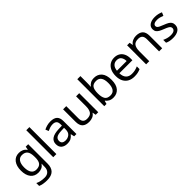

<svg xmlns="http://www.w3.org/2000/svg" viewBox="252 -2172 3824 3824"><g transform="rotate(-45 2164.0 -260.0)"><path d="M275 -546Q328 -546 370.5 -526Q413 -506 443 -465H448L460 -536H530V9Q530 124 471.5 182Q413 240 290 240Q232 240 183.5 231.5Q135 223 97 206V125Q176 167 295 167Q364 167 403.5 126.5Q443 86 443 16V-5Q443 -17 444 -39.5Q445 -62 446 -71H442Q414 -30 372.5 -10Q331 10 276 10Q172 10 113.5 -63Q55 -136 55 -267Q55 -395 113.5 -470.5Q172 -546 275 -546ZM287 -472Q220 -472 183 -418.5Q146 -365 146 -266Q146 -167 182.5 -114.5Q219 -62 289 -62Q370 -62 407 -105.5Q444 -149 444 -246V-267Q444 -377 406 -424.5Q368 -472 287 -472Z M788 0H700V-760H788Z M1161 -545Q1259 -545 1306 -502Q1353 -459 1353 -365V0H1289L1272 -76H1268Q1233 -32 1194.5 -11Q1156 10 1088 10Q1015 10 967 -28.5Q919 -67 919 -149Q919 -229 982 -272.5Q1045 -316 1176 -320L1267 -323V-355Q1267 -422 1238 -448Q1209 -474 1156 -474Q1114 -474 1076 -461.5Q1038 -449 1005 -433L978 -499Q1013 -518 1061 -531.5Q1109 -545 1161 -545ZM1187 -259Q1087 -255 1048.5 -227Q1010 -199 1010 -148Q1010 -103 1037.5 -82Q1065 -61 1108 -61Q1176 -61 1221 -98.5Q1266 -136 1266 -214V-262Z M1967 -536V0H1895L1882 -71H1878Q1852 -29 1806 -9.5Q1760 10 1708 10Q1611 10 1562 -36.5Q1513 -83 1513 -185V-536H1602V-191Q1602 -127 1631 -95Q1660 -63 1721 -63Q1810 -63 1844.5 -113Q1879 -163 1879 -257V-536Z M2225 -575Q2225 -541 2223.5 -511.5Q2222 -482 2220 -465H2225Q2248 -499 2288 -522Q2328 -545 2391 -545Q2491 -545 2551.5 -475.5Q2612 -406 2612 -268Q2612 -130 2551 -60Q2490 10 2391 10Q2328 10 2288 -13Q2248 -36 2225 -68H2218L2200 0H2137V-760H2225ZM2376 -472Q2291 -472 2258 -423Q2225 -374 2225 -271V-267Q2225 -168 2257.5 -115.5Q2290 -63 2378 -63Q2450 -63 2485.5 -116Q2521 -169 2521 -269Q2521 -370 2485.5 -421Q2450 -472 2376 -472Z M2959 -546Q3028 -546 3077.5 -516Q3127 -486 3153.5 -431.5Q3180 -377 3180 -304V-251H2813Q2815 -160 2859.5 -112.5Q2904 -65 2984 -65Q3035 -65 3074.5 -74.5Q3114 -84 3156 -102V-25Q3115 -7 3075 1.5Q3035 10 2980 10Q2904 10 2845.5 -21Q2787 -52 2754.5 -113.5Q2722 -175 2722 -264Q2722 -352 2751.5 -415Q2781 -478 2834.5 -512Q2888 -546 2959 -546ZM2958 -474Q2895 -474 2858.5 -433.5Q2822 -393 2815 -321H3088Q3087 -389 3056 -431.5Q3025 -474 2958 -474Z M3574 -546Q3670 -546 3719 -499.5Q3768 -453 3768 -349V0H3681V-343Q3681 -408 3652 -440Q3623 -472 3561 -472Q3472 -472 3438 -422Q3404 -372 3404 -278V0H3316V-536H3387L3400 -463H3405Q3431 -505 3477 -525.5Q3523 -546 3574 -546Z M4283 -148Q4283 -70 4225 -30Q4167 10 4069 10Q4013 10 3972.5 1Q3932 -8 3901 -24V-104Q3933 -88 3978.5 -74.5Q4024 -61 4071 -61Q4138 -61 4168 -82.5Q4198 -104 4198 -140Q4198 -160 4187 -176Q4176 -192 4147.5 -208Q4119 -224 4066 -244Q4014 -264 3977 -284Q3940 -304 3920 -332Q3900 -360 3900 -404Q3900 -472 3955.5 -509Q4011 -546 4101 -546Q4150 -546 4192.5 -536.5Q4235 -527 4272 -510L4242 -440Q4208 -454 4171 -464Q4134 -474 4095 -474Q4041 -474 4012.5 -456.5Q3984 -439 3984 -409Q3984 -387 3997 -371.5Q4010 -356 4040.5 -341.5Q4071 -327 4122 -307Q4173 -288 4209 -268Q4245 -248 4264 -219.5Q4283 -191 4283 -148Z"/></g></svg>

Font: Noto Sans NKo Unjoined
Style: Regular
Weight: 400
Designer: Monotype Design Team
Foundry: Monotype Imaging Inc.
Version: Version 2.004